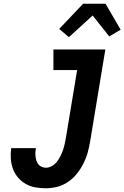

<svg xmlns="http://www.w3.org/2000/svg" viewBox="-20 -1000 666 1028"><path d="M225 8Q196 8 168.5 3Q141 -2 117.5 -15.5Q94 -29 76.5 -49.5Q59 -70 49.5 -95.5Q40 -121 38 -149.5Q36 -178 40 -207H172Q170 -195 169.5 -183.5Q169 -172 170.5 -160.5Q172 -149 175.5 -138.5Q179 -128 186 -119.5Q193 -111 203.5 -106.5Q214 -102 226 -102Q243 -102 259 -111.5Q275 -121 285.5 -135Q296 -149 304 -165Q312 -181 317.5 -197Q323 -213 326.5 -229.5Q330 -246 333 -263L393 -625H266V-735H544L463 -245Q458 -215 450 -185Q442 -155 427.5 -126Q413 -97 392.5 -71Q372 -45 345 -26.5Q318 -8 287 0Q256 8 225 8ZM349 -801 297 -845 425 -980H545L626 -841L565 -805L476 -917Z"/></svg>

Font: Iosevka Etoile Extrabold
Style: Italic
Weight: 800
Italic angle: -9°
Designer: Belleve Invis
Foundry: Belleve Invis
Version: Version 22.1.2; ttfautohint (v1.8.4)